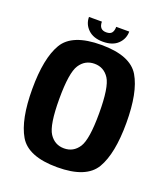

<svg xmlns="http://www.w3.org/2000/svg" viewBox="-131 -797 782 894"><g transform="rotate(20 260.0 -350.0)"><path d="M255.5 4.5Q111.5 4.5 67 -71.5Q22.5 -147.5 22.5 -299Q22.5 -451 67 -526.2Q111.5 -601.5 255.5 -601.5Q399.5 -601.5 444 -526.2Q488.5 -451 488.5 -299Q488.5 -147.5 444 -71.5Q399.5 4.5 255.5 4.5ZM255.5 -89Q302 -89 328 -129Q354 -169 354 -298.5Q354 -428 328 -468Q302 -508 255.5 -508Q209 -508 182.8 -468Q156.5 -428 156.5 -298.5Q156.5 -169 182.8 -129Q209 -89 255.5 -89ZM255.5 -617.5Q208.5 -617.5 182.2 -642.8Q156 -668 156 -704H220Q220 -664 255.5 -664Q275.5 -664 283.2 -674.5Q291 -685 291 -704H355.5Q355.5 -668 329.8 -642.8Q304 -617.5 255.5 -617.5Z"/></g></svg>

Font: Anybody SemiBold
Style: Regular
Weight: 600
Designer: Tyler Finck
Foundry: Etcetera Type Company
Version: Version 1.010; ttfautohint (v1.8.3) -l 8 -r 50 -G 200 -x 14 